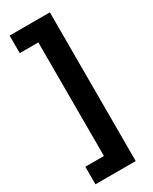

<svg xmlns="http://www.w3.org/2000/svg" viewBox="-223 -766 777 975"><g transform="rotate(-30 165.5 -278.0)"><path d="M25 55H134V-611H25V-714H261V158H25Z"/></g></svg>

Font: Noto Sans Canadian Aboriginal
Style: Regular
Weight: 400
Designer: Monotype Design Team, Typotheque's Kevin King
Foundry: Monotype Imaging Inc.
Version: Version 2.002